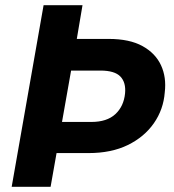

<svg xmlns="http://www.w3.org/2000/svg" viewBox="-20 -720 671 740"><path d="M25 0 148 -700H298L276 -570H399Q479 -570 529 -542.5Q579 -515 600.5 -468.5Q622 -422 615 -364Q610 -298 573 -245Q536 -192 472.5 -161Q409 -130 321 -130H198L175 0ZM219 -250H332Q392 -250 424.5 -280Q457 -310 462 -360Q466 -402 444 -425Q422 -448 367 -448H254Z"/></svg>

Font: DM Sans 12pt Black
Style: Italic
Weight: 900
Italic angle: -10°
Version: Version 4.004;gftools[0.9.30]